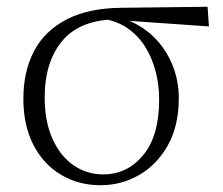

<svg xmlns="http://www.w3.org/2000/svg" viewBox="-20 -533 658 567"><path d="M277 14Q212 14 160 -17Q108 -48 78.5 -105.5Q49 -163 49 -241Q49 -322 80.5 -382Q112 -442 176.5 -475.5Q241 -509 338 -510L593 -513L597 -455L339 -473L326 -476Q217 -475 164.5 -413Q112 -351 112 -245Q112 -174 135 -123Q158 -72 197 -45Q236 -18 285 -18Q356 -18 403 -75Q450 -132 450 -239Q450 -284 439 -324.5Q428 -365 407 -397.5Q386 -430 354.5 -451Q323 -472 281 -478L291 -487Q340 -484 380 -463Q420 -442 448.5 -408.5Q477 -375 492.5 -332.5Q508 -290 508 -243Q508 -161 475.5 -103.5Q443 -46 390.5 -16Q338 14 277 14Z"/></svg>

Font: Noto Serif HK
Style: Regular
Weight: 200
Designer: Ryoko NISHIZUKA 西塚涼子 (kana & ideographs); Frank Grießhammer (Latin, Greek & Cyrillic); Wenlong ZHANG 张文龙 (bopomofo); San
Foundry: Adobe
Version: Version 2.001;hotconv 1.1.0;makeotfexe 2.6.0